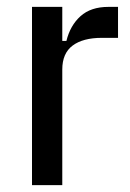

<svg xmlns="http://www.w3.org/2000/svg" viewBox="-20 -538 379 558"><path d="M73 0V-518H161V-419H173Q184 -464 214 -491Q244 -518 295 -518H323V-428H276Q221 -428 191 -405.5Q161 -383 161 -336V0Z"/></svg>

Font: IBM Plex Sans Condensed Text
Style: Regular
Weight: 450
Width: 3
Designer: Mike Abbink, Paul van der Laan, Pieter van Rosmalen
Foundry: Bold Monday
Version: Version 1.1